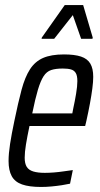

<svg xmlns="http://www.w3.org/2000/svg" viewBox="-20 -734 397 762"><path d="M143 8Q96 8 67.5 -2Q39 -12 26.5 -35Q14 -58 14 -95Q14 -124 20 -163Q26 -202 37 -254Q52 -327 65.5 -377.5Q79 -428 99 -459Q119 -490 151 -504Q183 -518 234 -518Q276 -518 301.5 -509.5Q327 -501 338.5 -481.5Q350 -462 350 -429Q350 -410 346.5 -383Q343 -356 337 -323.5Q331 -291 323 -255L318 -234H97Q88 -191 83 -160.5Q78 -130 78 -108Q78 -85 86 -72Q94 -59 112 -53.5Q130 -48 158 -48Q174 -48 193.5 -49.5Q213 -51 233 -54Q253 -57 269 -59L258 -5Q245 -2 225.5 1Q206 4 184.5 6Q163 8 143 8ZM108 -284H267L271 -305Q277 -332 282 -362Q287 -392 287 -412Q287 -434 280.5 -444.5Q274 -455 261.5 -458.5Q249 -462 229 -462Q201 -462 183 -456Q165 -450 153 -431.5Q141 -413 130.5 -378Q120 -343 108 -284ZM145 -580 146 -585 237 -714H310L348 -585L347 -580H302L269 -674L195 -580Z"/></svg>

Font: Saira ExtraCondensed
Style: Italic
Weight: 400
Width: 2
Italic angle: -12°
Designer: Hector Gatti with collaboration of the Omnibus-Type team
Foundry: Omnibus-Type
Version: Version 1.101